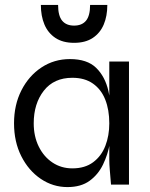

<svg xmlns="http://www.w3.org/2000/svg" viewBox="-20 -750 609 780"><path d="M254 10Q195 10 145.5 -23.5Q96 -57 66.5 -115.5Q37 -174 37 -249Q37 -324 67 -383Q97 -442 148.5 -476Q200 -510 264 -510Q334 -510 370.5 -474.5Q407 -439 420.5 -380Q434 -321 434 -249Q434 -211 426 -166.5Q418 -122 398.5 -81.5Q379 -41 344 -15.5Q309 10 254 10ZM274 -66Q325 -66 358.5 -91Q392 -116 408 -157.5Q424 -199 424 -249Q424 -304 407.5 -345.5Q391 -387 357.5 -410.5Q324 -434 274 -434Q199 -434 158 -381.5Q117 -329 117 -249Q117 -196 137.5 -154.5Q158 -113 193.5 -89.5Q229 -66 274 -66ZM424 -500H504V0H431Q431 0 429.5 -18Q428 -36 426 -60Q424 -84 424 -100ZM416 -730Q416 -685 401.5 -650.5Q387 -616 357 -596Q327 -576 281 -576Q235 -576 205 -596Q175 -616 160.5 -650.5Q146 -685 146 -730H216Q216 -686 232.5 -666Q249 -646 281 -646Q313 -646 329.5 -666Q346 -686 346 -730Z"/></svg>

Font: Syne
Style: Regular
Weight: 400
Designer: Lucas Descroix
Foundry: Bonjour Monde
Version: Version 2.200